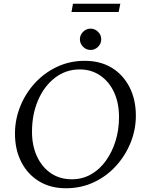

<svg xmlns="http://www.w3.org/2000/svg" viewBox="-20 -996 806 1026"><path d="M332 10Q250 10 189 -27Q128 -64 94 -130Q60 -196 60 -282Q60 -357 88 -427Q116 -497 166.5 -552Q217 -607 285 -639Q353 -671 433 -671Q516 -671 577 -634Q638 -597 672 -530.5Q706 -464 706 -378Q706 -304 678.5 -235Q651 -166 601 -110.5Q551 -55 482.5 -22.5Q414 10 332 10ZM364 -38Q420 -38 466 -64Q512 -90 545.5 -136.5Q579 -183 597.5 -242.5Q616 -302 616 -370Q616 -446 589.5 -503Q563 -560 515.5 -592.5Q468 -625 406 -625Q332 -625 274 -580.5Q216 -536 183.5 -460.5Q151 -385 151 -292Q151 -217 178 -159.5Q205 -102 252.5 -70Q300 -38 364 -38ZM464 -729Q441 -729 424 -746Q407 -763 407 -786Q407 -809 424 -826Q441 -843 464 -843Q487 -843 504 -826Q521 -809 521 -786Q521 -763 504 -746Q487 -729 464 -729ZM362 -932 370 -976H623L614 -932Z"/></svg>

Font: Spectral SC
Style: Italic
Weight: 400
Italic angle: -10°
Designer: Jean-Baptiste Levee
Foundry: Production Type
Version: Version 2.001